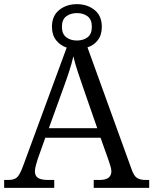

<svg xmlns="http://www.w3.org/2000/svg" viewBox="-20 -904 738 924"><path d="M0 0V-38H21Q49 -38 62.5 -51Q76 -64 91 -105L301 -675Q270 -685 250 -710.5Q230 -736 230 -775Q230 -828 265 -856Q300 -884 350 -884Q400 -884 435 -856Q470 -828 470 -775Q470 -736 451 -711Q432 -686 401 -676L613 -90Q624 -58 639 -48Q654 -38 680 -38H698V0H431V-38H460Q516 -38 516 -80Q516 -90 511.5 -104.5Q507 -119 502 -134L464 -241H198L162 -140Q158 -128 153 -109.5Q148 -91 148 -80Q148 -57 163.5 -47.5Q179 -38 210 -38H241V0ZM350 -709Q381 -709 401.5 -724.5Q422 -740 422 -775Q422 -810 401.5 -825.5Q381 -841 350 -841Q320 -841 299 -825.5Q278 -810 278 -775Q278 -741 298.5 -725Q319 -709 350 -709ZM215 -287H448L383 -474Q369 -515 355 -556.5Q341 -598 333 -633Q326 -601 313.5 -562.5Q301 -524 286 -483Z"/></svg>

Font: Noto Serif Hentaigana
Style: Regular
Weight: 400
Designer: Kazuhiro Yamada
Foundry: nipponia
Version: Version 1.000; ttfautohint (v1.8.4.7-5d5b)